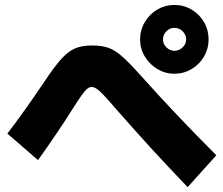

<svg xmlns="http://www.w3.org/2000/svg" viewBox="-20 -772 904 777"><path d="M546.9 -612.3Q546.9 -649.9 565.7 -682.1Q584.5 -714.4 616.5 -733.2Q648.4 -752 685.5 -752Q723.6 -752 755.4 -733.2Q787.1 -714.4 805.7 -682.4Q824.2 -650.4 824.2 -612.3Q824.2 -575.2 805.7 -543.2Q787.1 -511.2 755.1 -492.4Q723.1 -473.6 685.5 -473.6Q648.4 -473.6 616.7 -492.7Q585 -511.7 565.9 -543.5Q546.9 -575.2 546.9 -612.3ZM733.4 -612.3Q733.4 -631.3 719 -645.5Q704.6 -659.7 685.5 -659.2Q667.5 -659.7 653.6 -645.5Q639.6 -631.3 639.6 -612.3Q639.6 -594.2 653.6 -580.3Q667.5 -566.4 685.5 -566.4Q704.6 -566.4 719 -580.3Q733.4 -594.2 733.4 -612.3ZM451.2 -329.1 443.4 -337.9Q414.6 -371.6 397.9 -388.9Q381.3 -406.2 370.6 -413.1Q359.9 -419.9 350.6 -419.9Q341.8 -419.9 332.5 -412.4Q323.2 -404.8 309.1 -384.8Q294.9 -364.7 270.5 -326.2Q216.8 -240.2 133.8 -124L9.8 -231.4Q76.7 -318.4 160.2 -442.4Q200.7 -503.4 228.3 -533.7Q255.9 -564 283.4 -575.9Q311 -587.9 350.6 -587.9Q391.1 -587.9 417.7 -578.9Q444.3 -569.8 473.1 -544.7Q502 -519.5 551.8 -463.9Q692.4 -306.6 855.5 -143.6L739.3 -14.6Q651.9 -106 588.4 -175.5Q524.9 -245.1 451.2 -329.1Z"/></svg>

Font: Pretendard GOV Black
Style: Regular
Weight: 900
Designer: Base glyphs from Inter by Rasmus Andersson; Hangeul glyphs from Noto Sans CJK(Source Han Sans) by Jang Soo-young and Kan
Foundry: Kil Hyung-jin
Version: Version 1.309